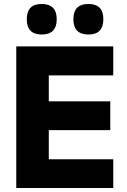

<svg xmlns="http://www.w3.org/2000/svg" viewBox="-20 -948 640 968"><path d="M266 -851Q266 -928 190 -928Q115 -928 115 -851Q115 -774 190 -774Q266 -774 266 -851ZM501 -851Q501 -928 426 -928Q350 -928 350 -851Q350 -774 426 -774Q501 -774 501 -851ZM551 0V-145H226V-292H536V-437H226V-568H551V-714H62V0Z"/></svg>

Font: Noto Sans Mono UI ExtraBold
Style: Regular
Weight: 800
Designer: Monotype Design team
Foundry: Monotype Imaging Inc.
Version: 1.000